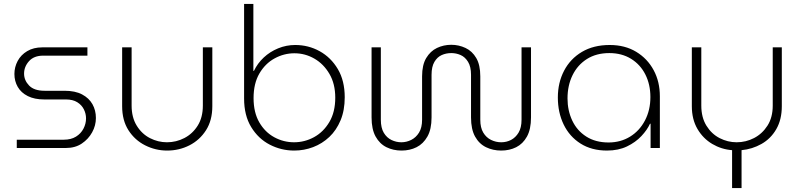

<svg xmlns="http://www.w3.org/2000/svg" viewBox="-20 -750 4063 973"><path d="M65 0V-42H303Q340 -42 365 -57.5Q390 -73 403 -98Q416 -123 416 -150Q416 -174 405 -196Q394 -218 371.5 -232Q349 -246 314 -246H204Q155 -246 121 -263Q87 -280 70 -309.5Q53 -339 53 -375Q53 -410 69.5 -441Q86 -472 118 -491Q150 -510 194 -510H423V-468H199Q152 -468 127 -440Q102 -412 102 -377Q102 -343 127.5 -316.5Q153 -290 206 -290H307Q361 -290 396 -271.5Q431 -253 448.5 -222Q466 -191 466 -152Q466 -114 447 -79.5Q428 -45 394.5 -22.5Q361 0 314 0Z M827 13Q768 13 715.5 -13.5Q663 -40 631 -90Q599 -140 599 -212V-510H647V-215Q647 -155 673 -113Q699 -71 740 -50Q781 -29 826 -29Q873 -29 914.5 -50.5Q956 -72 982 -113.5Q1008 -155 1008 -215V-510H1056V-212Q1056 -140 1024 -90Q992 -40 940 -13.5Q888 13 827 13Z M1471 13Q1405 13 1347 -17Q1289 -47 1253 -106Q1217 -165 1217 -251V-730H1264V-391H1267Q1285 -429 1316.5 -458.5Q1348 -488 1389.5 -505Q1431 -522 1476 -522Q1543 -522 1600 -490.5Q1657 -459 1692 -400Q1727 -341 1727 -257Q1727 -191 1706 -140.5Q1685 -90 1649 -56Q1613 -22 1567 -4.5Q1521 13 1471 13ZM1470 -29Q1524 -29 1571.5 -55Q1619 -81 1649 -131.5Q1679 -182 1679 -255Q1679 -325 1649.5 -375.5Q1620 -426 1573 -453Q1526 -480 1472 -480Q1419 -480 1371.5 -454Q1324 -428 1294.5 -377.5Q1265 -327 1265 -253Q1265 -180 1294 -130Q1323 -80 1370 -54.5Q1417 -29 1470 -29Z M2015 13Q1973 13 1938.5 -4Q1904 -21 1883.5 -58Q1863 -95 1863 -155V-510H1910V-143Q1910 -102 1925 -77Q1940 -52 1964 -40.5Q1988 -29 2014 -29Q2040 -29 2064 -41Q2088 -53 2103.5 -78Q2119 -103 2119 -143V-363Q2119 -421 2140 -456Q2161 -491 2194.5 -507Q2228 -523 2267 -523Q2305 -523 2339 -507Q2373 -491 2393.5 -456Q2414 -421 2414 -363V-143Q2414 -103 2429 -78Q2444 -53 2468.5 -41Q2493 -29 2520 -29Q2547 -29 2570 -41Q2593 -53 2608 -78Q2623 -103 2623 -143V-510H2671V-155Q2671 -95 2650.5 -58Q2630 -21 2596 -4Q2562 13 2520 13Q2478 13 2443 -4Q2408 -21 2387.5 -58Q2367 -95 2367 -155V-371Q2367 -412 2352 -436.5Q2337 -461 2314.5 -471Q2292 -481 2267 -481Q2241 -481 2218.5 -471Q2196 -461 2181.5 -436.5Q2167 -412 2167 -371V-155Q2167 -95 2146 -58Q2125 -21 2091 -4Q2057 13 2015 13Z M3056 13Q2978 13 2922 -22.5Q2866 -58 2836.5 -119Q2807 -180 2807 -256Q2807 -331 2838.5 -391.5Q2870 -452 2929 -487Q2988 -522 3070 -522Q3147 -522 3204 -487.5Q3261 -453 3292.5 -394.5Q3324 -336 3324 -262V0H3277V-123H3274Q3260 -92 3230.5 -60.5Q3201 -29 3157.5 -8Q3114 13 3056 13ZM3064 -28Q3125 -28 3173 -57.5Q3221 -87 3248.5 -139.5Q3276 -192 3276 -258Q3276 -322 3250.5 -372.5Q3225 -423 3178 -452Q3131 -481 3068 -481Q3002 -481 2954.5 -451Q2907 -421 2881.5 -369Q2856 -317 2856 -251Q2856 -190 2880 -139Q2904 -88 2951 -58Q2998 -28 3064 -28Z M3690 203V11Q3636 7 3589.5 -20.5Q3543 -48 3514.5 -96.5Q3486 -145 3486 -212V-510H3534V-215Q3534 -155 3560 -113Q3586 -71 3627 -50Q3668 -29 3713 -29Q3760 -29 3801.5 -50.5Q3843 -72 3869.5 -113.5Q3896 -155 3896 -215V-510H3942V-212Q3942 -144 3914 -95.5Q3886 -47 3839 -20.5Q3792 6 3738 11V203Z"/></svg>

Font: MuseoModerno Thin ExtraLight
Style: Regular
Weight: 250
Version: Version 1.002